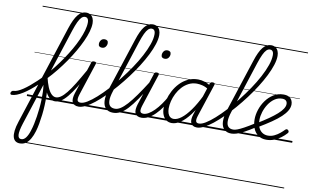

<svg xmlns="http://www.w3.org/2000/svg" viewBox="-324 -1333 3497 2164"><g transform="rotate(10 1424.5 -251.0)"><path d="M-171 17Q-182 17 -185.5 9.5Q-189 2 -186.5 -7Q-184 -16 -176 -23.5Q-168 -31 -157 -31Q-136 -31 -109 -42.5Q-82 -54 -50 -75.5Q-18 -97 17 -126Q52 -155 89 -190Q126 -225 162 -264Q210 -317 255.5 -375Q301 -433 342.5 -494Q384 -555 419 -616Q454 -677 479.5 -734.5Q505 -792 519.5 -843Q534 -894 534 -935Q534 -949 542 -955.5Q550 -962 560.5 -961.5Q571 -961 579.5 -954Q588 -947 588 -935Q588 -893 573 -840Q558 -787 530.5 -727Q503 -667 466 -603Q429 -539 385 -475Q341 -411 291.5 -349.5Q242 -288 190 -234Q151 -192 110.5 -154Q70 -116 31.5 -85Q-7 -54 -43.5 -31Q-80 -8 -112.5 4.5Q-145 17 -171 17ZM14 540Q-15 540 -35 526Q-55 512 -63.5 483Q-72 454 -67 408.5Q-62 363 -41 300L327 -832Q363 -942 403.5 -992Q444 -1042 496 -1042Q526 -1042 546.5 -1028.5Q567 -1015 577.5 -991Q588 -967 588 -935Q588 -923 579.5 -916.5Q571 -910 560.5 -910Q550 -910 542 -916.5Q534 -923 534 -935Q534 -953 529.5 -965.5Q525 -978 516 -985Q507 -992 492 -992Q471 -992 452.5 -974Q434 -956 415.5 -917Q397 -878 376 -814L193 -251Q205 -206 210.5 -154Q216 -102 217.5 -46Q219 10 216.5 67Q214 124 207.5 178.5Q201 233 192 282.5Q183 332 171 372Q156 423 134 461Q112 499 83 519.5Q54 540 14 540ZM21 490Q37 490 50.5 482Q64 474 75.5 458.5Q87 443 97.5 420.5Q108 398 116 370Q127 337 136 295Q145 253 152 207Q159 161 164 112.5Q169 64 170.5 16Q172 -32 170.5 -75.5Q169 -119 163 -156L10 315Q-19 406 -15.5 448Q-12 490 21 490ZM0 513H438V523H0ZM0 -20H438V0H0ZM0 -505H438V-500H0ZM0 -1033H438V-1023H0Z M322 4Q293 4 269 -12Q245 -28 225.5 -60Q206 -92 191.5 -139.5Q177 -187 167 -249Q165 -259 170.5 -263.5Q176 -268 183 -266.5Q190 -265 192 -255Q207 -188 227 -140Q247 -92 272 -67Q297 -42 325 -42Q351 -42 380.5 -62Q410 -82 445 -125.5Q480 -169 523 -238.5Q566 -308 621 -406Q625 -412 631.5 -412.5Q638 -413 643 -409Q648 -405 649.5 -397.5Q651 -390 647 -382Q592 -279 546.5 -205.5Q501 -132 462.5 -85.5Q424 -39 390 -17.5Q356 4 322 4ZM437 513V523ZM437 -20V0ZM437 -505V-500ZM437 -1033V-1023Z M596 17Q567 17 548.5 7Q530 -3 522 -21.5Q514 -40 516 -66.5Q518 -93 528 -125L649 -494Q653 -506 659 -510.5Q665 -515 679 -515Q695 -515 701 -509Q707 -503 703 -491L583 -124Q567 -75 572 -53Q577 -31 610 -31Q620 -31 624.5 -23.5Q629 -16 627.5 -7Q626 2 618 9.5Q610 17 596 17ZM738 -683Q720 -683 709 -692Q698 -701 698 -719Q698 -743 712.5 -762.5Q727 -782 755 -782Q772 -782 783.5 -773Q795 -764 795 -745Q795 -722 780.5 -702.5Q766 -683 738 -683ZM438 513H763V523H438ZM438 -20H763V0H438ZM438 -505H763V-500H438ZM438 -1033H763V-1023H438Z M595 17Q583 17 579 9.5Q575 2 578 -7Q581 -16 589.5 -23.5Q598 -31 610 -31Q641 -31 686 -58.5Q731 -86 785.5 -134.5Q840 -183 898.5 -246.5Q957 -310 1014.5 -383Q1072 -456 1123 -531.5Q1174 -607 1213 -680.5Q1252 -754 1274.5 -819Q1297 -884 1297 -934Q1297 -947 1305 -953.5Q1313 -960 1323.5 -960Q1334 -960 1342.5 -953.5Q1351 -947 1351 -934Q1351 -888 1332 -829Q1313 -770 1279.5 -703Q1246 -636 1201 -565Q1156 -494 1103.5 -424Q1051 -354 995 -289Q939 -224 882.5 -168Q826 -112 773.5 -70.5Q721 -29 675.5 -6Q630 17 595 17ZM763 513V523ZM763 -20V0ZM763 -505V-500ZM763 -1033V-1023Z M988 17Q936 17 906 -12.5Q876 -42 873 -98Q870 -154 895 -232L1091 -832Q1126 -942 1166.5 -992Q1207 -1042 1259 -1042Q1289 -1042 1309.5 -1028.5Q1330 -1015 1340.5 -991Q1351 -967 1351 -935Q1351 -923 1342.5 -916.5Q1334 -910 1323.5 -910Q1313 -910 1305 -916.5Q1297 -923 1297 -935Q1297 -953 1292.5 -965.5Q1288 -978 1279 -985Q1270 -992 1255 -992Q1234 -992 1215.5 -974Q1197 -956 1178.5 -917Q1160 -878 1139 -814L946 -220Q925 -155 925.5 -113Q926 -71 945.5 -51Q965 -31 1002 -31Q1013 -31 1017.5 -23.5Q1022 -16 1020 -7Q1018 2 1009.5 9.5Q1001 17 988 17ZM763 513H1157V523H763ZM763 -20H1157V0H763ZM763 -505H1157V-500H763ZM763 -1033H1157V-1023H763Z M989 17Q979 17 974 9.5Q969 2 970.5 -7Q972 -16 980.5 -23.5Q989 -31 1004 -31Q1033 -31 1066 -52Q1099 -73 1139 -117Q1179 -161 1229.5 -232Q1280 -303 1343 -403Q1349 -414 1358.5 -412.5Q1368 -411 1373.5 -403Q1379 -395 1373 -385Q1303 -271 1250 -193.5Q1197 -116 1153.5 -69.5Q1110 -23 1070.5 -3Q1031 17 989 17ZM1157 513V523ZM1157 -20V0ZM1157 -505V-500ZM1157 -1033V-1023Z M1315 17Q1286 17 1267.5 7Q1249 -3 1241 -21.5Q1233 -40 1235 -66.5Q1237 -93 1247 -125L1368 -494Q1372 -506 1378 -510.5Q1384 -515 1398 -515Q1414 -515 1420 -509Q1426 -503 1422 -491L1302 -124Q1286 -75 1291 -53Q1296 -31 1329 -31Q1339 -31 1343.5 -23.5Q1348 -16 1346.5 -7Q1345 2 1337 9.5Q1329 17 1315 17ZM1457 -683Q1439 -683 1428 -692Q1417 -701 1417 -719Q1417 -743 1431.5 -762.5Q1446 -782 1474 -782Q1491 -782 1502.5 -773Q1514 -764 1514 -745Q1514 -722 1499.5 -702.5Q1485 -683 1457 -683ZM1157 513H1482V523H1157ZM1157 -20H1482V0H1157ZM1157 -505H1482V-500H1157ZM1157 -1033H1482V-1023H1157Z M1314 17Q1304 17 1299 9.5Q1294 2 1295.5 -7Q1297 -16 1305.5 -23.5Q1314 -31 1329 -31Q1356 -31 1387.5 -49.5Q1419 -68 1452 -101Q1485 -134 1517 -179Q1549 -224 1578 -277Q1583 -287 1592 -286Q1601 -285 1607 -278.5Q1613 -272 1609 -262Q1578 -200 1542.5 -149Q1507 -98 1469.5 -61Q1432 -24 1393 -3.5Q1354 17 1314 17ZM1482 513V523ZM1482 -20V0ZM1482 -505V-500ZM1482 -1033V-1023Z M1661 17Q1625 17 1598.5 -1.5Q1572 -20 1557 -54.5Q1542 -89 1542 -136Q1542 -180 1556 -232Q1570 -284 1596.5 -334.5Q1623 -385 1663 -427Q1703 -469 1755 -494Q1807 -519 1871 -519Q1908 -519 1947.5 -506Q1987 -493 2019 -470L2006 -427Q1963 -453 1928.5 -461.5Q1894 -470 1864 -470Q1814 -470 1772 -448.5Q1730 -427 1697.5 -391.5Q1665 -356 1643 -312.5Q1621 -269 1610 -224.5Q1599 -180 1599 -141Q1599 -109 1607.5 -84.5Q1616 -60 1633 -46.5Q1650 -33 1675 -33Q1714 -33 1761 -68.5Q1808 -104 1860 -176Q1912 -248 1964 -356L1980 -318Q1923 -199 1867 -125Q1811 -51 1759 -17Q1707 17 1661 17ZM1949 17Q1922 17 1904.5 7Q1887 -3 1879 -21.5Q1871 -40 1872.5 -65Q1874 -90 1884 -121L2006 -494Q2010 -506 2017 -510.5Q2024 -515 2037 -515Q2054 -515 2059.5 -508Q2065 -501 2060 -489L1939 -120Q1923 -72 1929 -51.5Q1935 -31 1963 -31Q1973 -31 1977 -23.5Q1981 -16 1979.5 -7Q1978 2 1970.5 9.5Q1963 17 1949 17ZM1482 513H2117V523H1482ZM1482 -20H2117V0H1482ZM1482 -505H2117V-500H1482ZM1482 -1033H2117V-1023H1482Z M1949 17Q1937 17 1933 9.5Q1929 2 1932 -7Q1935 -16 1943.5 -23.5Q1952 -31 1964 -31Q1995 -31 2040 -58.5Q2085 -86 2139.5 -134.5Q2194 -183 2252.5 -246.5Q2311 -310 2368.5 -383Q2426 -456 2477 -531.5Q2528 -607 2567 -680.5Q2606 -754 2628.5 -819Q2651 -884 2651 -934Q2651 -947 2659 -953.5Q2667 -960 2677.5 -960Q2688 -960 2696.5 -953.5Q2705 -947 2705 -934Q2705 -888 2686 -829Q2667 -770 2633.5 -703Q2600 -636 2555 -565Q2510 -494 2457.5 -424Q2405 -354 2349 -289Q2293 -224 2236.5 -168Q2180 -112 2127.5 -70.5Q2075 -29 2029.5 -6Q1984 17 1949 17ZM2117 513V523ZM2117 -20V0ZM2117 -505V-500ZM2117 -1033V-1023Z M2342 17Q2290 17 2260 -12.5Q2230 -42 2227 -98Q2224 -154 2249 -232L2445 -832Q2480 -942 2520.5 -992Q2561 -1042 2613 -1042Q2643 -1042 2663.5 -1028.5Q2684 -1015 2694.5 -991Q2705 -967 2705 -935Q2705 -923 2696.5 -916.5Q2688 -910 2677.5 -910Q2667 -910 2659 -916.5Q2651 -923 2651 -935Q2651 -953 2646.5 -965.5Q2642 -978 2633 -985Q2624 -992 2609 -992Q2588 -992 2569.5 -974Q2551 -956 2532.5 -917Q2514 -878 2493 -814L2300 -220Q2279 -155 2279.5 -113Q2280 -71 2299.5 -51Q2319 -31 2356 -31Q2367 -31 2371.5 -23.5Q2376 -16 2374 -7Q2372 2 2363.5 9.5Q2355 17 2342 17ZM2117 513H2511V523H2117ZM2117 -20H2511V0H2117ZM2117 -505H2511V-500H2117ZM2117 -1033H2511V-1023H2117Z M2343 17Q2333 17 2328 9.5Q2323 2 2324.5 -7Q2326 -16 2334.5 -23.5Q2343 -31 2358 -31Q2375 -31 2402.5 -41Q2430 -51 2475.5 -75.5Q2521 -100 2590 -144Q2599 -149 2606 -146Q2613 -143 2617 -135Q2621 -127 2619 -118Q2617 -109 2608 -103Q2535 -56 2485 -29.5Q2435 -3 2401.5 7Q2368 17 2343 17ZM2511 513V523ZM2511 -20V0ZM2511 -505V-500ZM2511 -1033V-1023Z M2743 17Q2687 17 2649 -10.5Q2611 -38 2592.5 -84.5Q2574 -131 2574 -187Q2574 -240 2593 -298.5Q2612 -357 2648 -406.5Q2684 -456 2734.5 -487.5Q2785 -519 2848 -519Q2886 -519 2909.5 -506Q2933 -493 2944 -471.5Q2955 -450 2955 -425Q2955 -389 2934.5 -353Q2914 -317 2873.5 -279Q2833 -241 2771 -198.5Q2709 -156 2625 -106L2607 -149Q2678 -192 2732.5 -230Q2787 -268 2824 -301Q2861 -334 2880 -363.5Q2899 -393 2899 -418Q2899 -443 2884.5 -456.5Q2870 -470 2841 -470Q2793 -470 2754 -443Q2715 -416 2687 -373Q2659 -330 2644 -282Q2629 -234 2629 -191Q2629 -141 2644 -105.5Q2659 -70 2687.5 -51Q2716 -32 2753 -32Q2791 -32 2825.5 -48.5Q2860 -65 2888 -88.5Q2916 -112 2935 -132Q2944 -140 2952.5 -139.5Q2961 -139 2968 -132Q2974 -125 2976 -117Q2978 -109 2970 -99Q2944 -69 2908.5 -42.5Q2873 -16 2831.5 0.5Q2790 17 2743 17ZM2511 513H3037V523H2511ZM2511 -20H3037V0H2511ZM2511 -505H3037V-500H2511ZM2511 -1033H3037V-1023H2511Z"/></g></svg>

Font: Playwrite IN Guides
Style: Regular
Weight: 400
Designer: Veronika Burian, José Scaglione
Foundry: TypeTogether
Version: Version 1.003